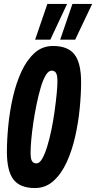

<svg xmlns="http://www.w3.org/2000/svg" viewBox="-20 -943 487 973"><path d="M157 10Q82 10 48.5 -33Q15 -76 15 -174Q15 -234 22 -306Q29 -378 45 -449Q61 -520 88 -579Q115 -638 154.5 -674Q194 -710 249 -710Q324 -710 357.5 -667Q391 -624 391 -526Q391 -466 384 -394Q377 -322 361 -251Q345 -180 318 -121Q291 -62 251 -26Q211 10 157 10ZM165 -115Q180 -115 193.5 -138Q207 -161 219 -200Q231 -239 240.5 -285Q250 -331 256.5 -378Q263 -425 267 -465Q271 -505 271 -530Q271 -563 263.5 -574Q256 -585 241 -585Q226 -585 212 -562Q198 -539 186.5 -500Q175 -461 165.5 -415Q156 -369 149 -322Q142 -275 138.5 -235Q135 -195 135 -170Q135 -137 142.5 -126Q150 -115 165 -115ZM285 -742 347 -923H447L361 -742ZM158 -742 220 -923H320L235 -742Z"/></svg>

Font: Georama ExtraCondensed
Style: Bold Italic
Weight: 700
Width: 2
Italic angle: -9°
Designer: Jean-Baptiste Levee
Foundry: Production Type
Version: Version 1.000